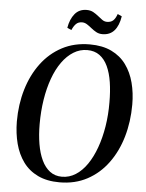

<svg xmlns="http://www.w3.org/2000/svg" viewBox="-62 -987 796 1046"><g transform="rotate(5 336.5 -464.0)"><path d="M303 11Q234 11 184.5 -12.8Q135 -36.5 104 -79Q73 -121.5 58.2 -177.8Q43.5 -234 43 -299Q43 -393 67.5 -475Q92 -557 138.5 -619.2Q185 -681.5 251.8 -716.8Q318.5 -752 403 -752Q472.5 -752 521.8 -728.2Q571 -704.5 601.8 -662.2Q632.5 -620 647 -564.5Q661.5 -509 661.5 -445.5Q661.5 -351.5 637.5 -269Q613.5 -186.5 567.2 -123.5Q521 -60.5 454.5 -24.8Q388 11 303 11ZM313.5 -20.5Q354 -20.5 388.8 -42.8Q423.5 -65 450.8 -104.8Q478 -144.5 497.2 -198Q516.5 -251.5 526.8 -315Q537 -378.5 536.5 -447Q536.5 -506.5 528.8 -556.5Q521 -606.5 504 -643Q487 -679.5 459.2 -699.8Q431.5 -720 392 -720Q351.5 -720 316.8 -698.5Q282 -677 254.2 -638.2Q226.5 -599.5 207.2 -546.2Q188 -493 178 -429.8Q168 -366.5 168 -296.5Q168 -237.5 176.5 -187Q185 -136.5 202.8 -99.2Q220.5 -62 248 -41.2Q275.5 -20.5 313.5 -20.5ZM465.5 -813.5Q446.5 -813.5 431.5 -821.8Q416.5 -830 403.5 -840.8Q390.5 -851.5 377.5 -859.8Q364.5 -868 350.5 -868Q329.5 -868 317 -855.2Q304.5 -842.5 295.5 -821L272.5 -831.5Q280.5 -879 304.5 -908.2Q328.5 -937.5 369.5 -937.5Q390.5 -937.5 405.8 -929Q421 -920.5 433.8 -910Q446.5 -899.5 458.5 -891Q470.5 -882.5 484.5 -882.5Q505.5 -882.5 518 -893.5Q530.5 -904.5 539.5 -930L562.5 -919.5Q554.5 -868 530.5 -840.8Q506.5 -813.5 465.5 -813.5Z"/></g></svg>

Font: Merriweather 120pt Medium
Style: Italic
Weight: 500
Italic angle: -7.8°
Version: Version 2.101